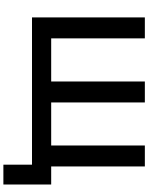

<svg xmlns="http://www.w3.org/2000/svg" viewBox="116 -856 918 1191"><g transform="rotate(90 575.5 -261.0)"><path d="M1002 177.5V0H937V-119H1125V177.5ZM88.5 0V-700H218.5V-119H486V-700H616V-119H883V-700H1013V0Z"/></g></svg>

Font: Geologica Cursive Medium
Style: Regular
Weight: 500
Designer: Sindre Bremnes, Frode Helland
Foundry: Monokrom Skriftforlag AS
Version: Version 1.010;gftools[0.9.28]